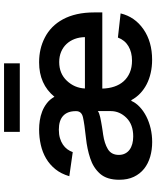

<svg xmlns="http://www.w3.org/2000/svg" viewBox="69 -836 778 957"><g transform="rotate(-90 458.5 -358.0)"><path d="M70.3 -248.6Q100.5 -282.7 147.7 -297.9Q171.5 -305.8 196.2 -310.9Q220.9 -316.1 247.5 -318.9Q320.3 -326.7 351.2 -333.8Q382.5 -340.6 382.5 -367.9V-370Q382.5 -410.9 359.4 -432.5Q336.3 -454.2 290.1 -454.2Q266.7 -454.2 248 -448.7Q229.4 -443.2 215.6 -433.8Q201.7 -424.4 192.5 -411.8Q183.2 -399.1 178.3 -384.9L58.2 -402Q70 -442.5 92.9 -471.1Q115.8 -499.6 146.7 -517.8Q177.6 -535.9 214.5 -544.2Q251.4 -552.6 291.2 -552.6Q312.5 -552.6 335.6 -549.2Q358.7 -545.8 380.7 -537.3Q402.7 -528.8 421.9 -514Q441.1 -499.3 454.2 -476.2Q516.7 -552.6 625.7 -552.6Q660.2 -552.6 690.5 -545.6Q720.9 -538.7 749.6 -523.8Q778.1 -509.2 801 -486.7Q823.9 -464.1 840.4 -433.6Q856.9 -403.1 865.8 -364Q874.6 -324.9 874.6 -277V-237.6H495Q495.7 -205.3 504.8 -178.1Q513.8 -150.9 531.4 -131.2Q549 -111.5 574.8 -100.5Q600.5 -89.5 634.2 -89.5Q676.1 -89.5 706.3 -107.4Q736.5 -125.4 749.3 -159.8L869.7 -146.3Q852.6 -75.3 790.5 -32.3Q728.3 10.7 638.5 10.7Q604 10.7 573.2 3.7Q542.3 -3.2 516.5 -16.5Q490.8 -29.8 470.7 -49Q450.6 -68.2 437.5 -92.7H433.6Q423.7 -70 403.4 -51Q383.2 -32 356 -18.1Q328.8 -4.3 296.2 3.4Q263.5 11 228.7 11Q189.6 11 155.4 1.1Q121.1 -8.9 95.5 -29.1Q70 -49.4 55.2 -80.3Q40.5 -111.2 40.5 -153.1Q40.5 -214.5 70.3 -248.6ZM256.4 -83.5Q315.3 -83.5 348.7 -116.8Q382.8 -150.9 382.8 -195.7V-259.9Q375 -253.2 353 -248.2Q342 -245.7 330.1 -243.6Q318.2 -241.5 306.5 -239.5Q294.7 -237.6 284.1 -236Q273.4 -234.4 264.9 -233.3Q243.3 -230.1 225.7 -224.4Q208.1 -218.8 193.2 -209.9Q164.4 -192.5 164.4 -155.2Q164.4 -137.8 171.2 -124.3Q177.9 -110.8 190.2 -101.7Q202.4 -92.7 219.3 -88.1Q236.2 -83.5 256.4 -83.5ZM495.4 -324.2H751.4Q751.1 -351.9 742.2 -375.4Q733.3 -398.8 717.2 -416Q701 -433.2 678.3 -442.8Q655.5 -452.4 627.1 -452.4Q570 -452.4 534.1 -414.4Q497.9 -376.1 495.4 -324.2ZM279.1 -727.3H620.7V-648.8H279.1Z"/></g></svg>

Font: Inter P Semi Bold
Style: Regular
Weight: 600
Designer: Rasmus Andersson
Foundry: rsms
Version: Version 3.018;git-588b23468